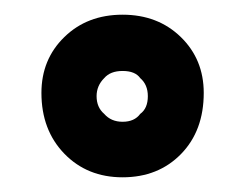

<svg xmlns="http://www.w3.org/2000/svg" viewBox="-20 -744 332 260"><path d="M255.9 -618.2Q255.9 -566.9 225.1 -535.4Q194.3 -503.9 146 -503.9Q98.1 -503.9 67.1 -535.9Q36.1 -567.9 36.1 -618.2Q36.1 -663.6 67.1 -693.8Q98.1 -724.1 146 -724.1Q193.8 -724.1 224.9 -693.8Q255.9 -663.6 255.9 -618.2ZM110.8 -613.8Q110.8 -598.6 121.1 -589.8Q130.4 -579.1 146 -579.1Q162.1 -579.1 169.9 -589.8Q180.2 -597.2 180.2 -613.8Q180.2 -629.4 169.9 -638.2Q163.1 -647.9 146 -647.9Q129.4 -647.9 121.1 -638.2Q110.8 -627.9 110.8 -613.8Z"/></svg>

Font: Raleway-v4020 ExtraBold
Style: Regular
Weight: 800
Designer: Matt McInerney, Pablo Impallari, Rodrigo Fuenzalida
Foundry: Matt McInerney, Pablo Impallari, Rodrigo Fuenzalida
Version: Version 4.020;PS 004.020;hotconv 1.0.88;makeotf.lib2.5.64775